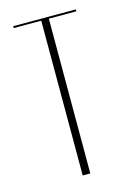

<svg xmlns="http://www.w3.org/2000/svg" viewBox="-85 -541 398 586"><g transform="rotate(-15 114.5 -247.5)"><path d="M214 -489H127V0H103V-489H16V-495H214Z"/></g></svg>

Font: Moniqa Thin Display
Style: Regular
Weight: 100
Designer: Rajesh Rajput
Foundry: Rajesh Rajput
Version: Version 1.000